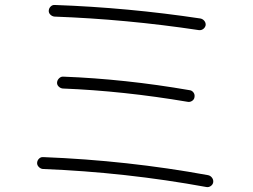

<svg xmlns="http://www.w3.org/2000/svg" viewBox="-20 -748 1040 790"><path d="M156.2 -52.7Q146.5 -53.7 139.2 -61.5Q131.8 -69.3 132.8 -79.1Q133.8 -88.9 141.1 -95.7Q148.4 -102.5 158.2 -101.6Q504.9 -87.9 835.9 -27.3Q845.7 -25.4 852.1 -17.1Q858.4 -8.8 857.4 1Q856.4 10.7 847.7 17.1Q838.9 23.4 829.1 21.5Q498 -39.1 156.2 -52.7ZM241.2 -432.6Q494.1 -422.9 759.8 -377Q769.5 -376 775.9 -367.7Q782.2 -359.4 780.3 -348.6Q779.3 -338.9 770.5 -333Q761.7 -327.1 752 -329.1Q486.3 -374 238.3 -383.8Q228.5 -384.8 221.2 -392.1Q213.9 -399.4 214.8 -409.2Q215.8 -418.9 223.6 -426.3Q231.4 -433.6 241.2 -432.6ZM826.2 -644.5Q824.2 -634.8 816.4 -628.9Q808.6 -623 798.8 -624Q500 -668.9 204.1 -679.7Q194.3 -680.7 187 -688Q179.7 -695.3 180.7 -705.1Q181.6 -714.8 189 -721.7Q196.3 -728.5 206.1 -727.5Q505.9 -716.8 804.7 -671.9Q814.5 -669.9 820.8 -662.1Q827.1 -654.3 826.2 -644.5Z"/></svg>

Font: Rounded Mgen+ 1mn light
Style: Regular
Weight: 200
Designer: [Source Han Sans]
Ryoko NISHIZUKA  (kana & ideographs); Paul D. Hunt (Latin, Greek & Cyrillic); Wenlong ZHANG  (bopomofo
Version: Version 1.059.20150602